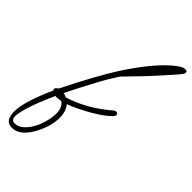

<svg xmlns="http://www.w3.org/2000/svg" viewBox="-354 -730 1143 1143"><g transform="rotate(45 218.0 -158.5)"><path d="M-3 330Q-35 330 -48.5 308.5Q-62 287 -62 251Q-62 169 15 -2Q11 -6 11 -12Q11 -22 29 -32Q82 -139 127.5 -221.5Q173 -304 210 -362Q334 -552 433 -625Q446 -635 458 -641Q470 -647 482 -647Q498 -647 498 -634Q498 -627 492.5 -619.5Q487 -612 474 -596Q459 -579 439 -556.5Q419 -534 397.5 -510Q376 -486 358 -466.5Q340 -447 329 -436L237 -341L205 -290Q192 -270 173.5 -235.5Q155 -201 130 -154Q120 -135 104.5 -105Q89 -75 69 -34Q77 -33 83.5 -30.5Q90 -28 96 -25Q233 -67 355 -173Q362 -178 367 -178Q384 -178 384 -163Q384 -159 381.5 -155Q379 -151 376 -147Q361 -131 333 -110Q305 -89 263 -65Q227 -45 193.5 -28.5Q160 -12 129 -1Q157 33 157 86Q157 159 114 238Q64 330 -3 330ZM-9 300Q20 300 46.5 276Q73 252 92 214Q106 187 115.5 149.5Q125 112 125 84Q125 28 91 9Q78 11 67 12.5Q56 14 46 13V14Q-38 201 -38 270Q-38 285 -30 292.5Q-22 300 -9 300Z"/></g></svg>

Font: Oooh Baby
Style: Regular
Weight: 400
Designer: Robert E. Leuschke
Foundry: Robert E. Leuschke
Version: Version 1.011; ttfautohint (v1.8.3)